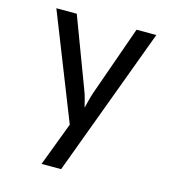

<svg xmlns="http://www.w3.org/2000/svg" viewBox="-109 -640 817 909"><g transform="rotate(15 300.0 -185.0)"><path d="M178 180 259 -34 55 -550H155L283 -210Q290 -193 296 -169.5Q302 -146 306 -130Q310 -146 316 -169.5Q322 -193 328 -210L448 -550H545L274 180Z"/></g></svg>

Font: JetBrains Mono Zero
Style: Regular-Zero
Weight: 400
Designer: Philipp Nurullin, Konstantin Bulenkov
Foundry: JetBrains
Version: Version 2.211